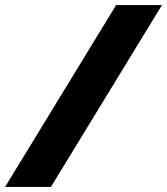

<svg xmlns="http://www.w3.org/2000/svg" viewBox="-45 -734 656 754"><path d="M411 -714H591L155 0H-25Z"/></svg>

Font: Prompt
Style: Bold Italic
Weight: 700
Italic angle: -12°
Designer: Katatrad Team
Foundry: CadsonDemak
Version: Version 1.001